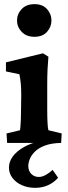

<svg xmlns="http://www.w3.org/2000/svg" viewBox="-20 -693 331 931"><path d="M150.4 217.8Q115.2 217.8 86.4 205.1Q57.6 192.4 40.5 169.9Q23.4 147.5 23.4 119.1Q23.4 91.8 41.5 66.4Q59.6 41 95.2 20.5Q130.9 0 185.5 -11.7L187.5 0H14.6L11.7 -45.9L77.1 -61.5Q78.1 -65.4 79.1 -79.6Q80.1 -93.8 81.1 -114.7Q82 -135.7 82 -159.2L83 -232.4Q83 -261.7 81.1 -284.7Q79.1 -307.6 74.2 -333L8.8 -346.7V-390.6L188.5 -434.6L214.8 -418Q211.9 -386.7 210.4 -355Q209 -323.2 209 -283.2V-160.2Q209 -127.9 210.4 -98.6Q211.9 -69.3 214.8 -61.5L279.3 -45.9L276.4 0Q229.5 1 198.2 12.7Q167 24.4 149.4 42Q131.8 59.6 124.5 78.1Q117.2 96.7 117.2 111.3Q117.2 135.7 131.8 150.4Q146.5 165 168 165Q183.6 165 200.2 156.2Q216.8 147.5 235.4 130.9L261.7 168.9Q241.2 192.4 212.9 205.1Q184.6 217.8 150.4 217.8ZM147.5 -514.6Q107.4 -514.6 85 -538.6Q62.5 -562.5 62.5 -593.8Q62.5 -625 85 -648.9Q107.4 -672.9 147.5 -672.9Q186.5 -672.9 208 -648.9Q229.5 -625 229.5 -593.8Q229.5 -562.5 208 -538.6Q186.5 -514.6 147.5 -514.6Z"/></svg>

Font: Crimson Pro ExtraLight
Style: Bold
Weight: 700
Version: Version 1.002